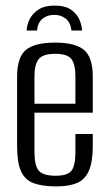

<svg xmlns="http://www.w3.org/2000/svg" viewBox="-20 -656 387 685"><path d="M174 -636Q213 -636 234 -621Q255 -606 263.5 -585.5Q272 -565 273 -547H235Q232 -575 215 -589Q198 -603 174 -603Q149 -603 132 -589.5Q115 -576 112 -547H75Q76 -568 86 -588Q96 -608 117.5 -622Q139 -636 174 -636ZM181 9Q131 9 100 -2.5Q69 -14 55 -45Q41 -76 41 -135V-382Q41 -452 72.5 -478Q104 -504 177 -504Q248 -504 279.5 -478Q311 -452 311 -382V-254H103V-114Q103 -66 118 -47.5Q133 -29 179 -29Q221 -29 235 -47Q249 -65 249 -114V-178H311V-136Q311 -78 297 -46.5Q283 -15 254.5 -3Q226 9 181 9ZM103 -286H249V-384Q249 -426 235 -445Q221 -464 177 -464Q133 -464 118 -445Q103 -426 103 -384Z"/></svg>

Font: Alumni Sans
Style: Regular
Weight: 400
Designer: Robert E. Leuschke
Foundry: Robert E. Leuschke
Version: Version 1.018